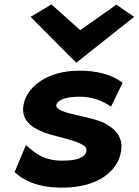

<svg xmlns="http://www.w3.org/2000/svg" viewBox="-20 -824 625 866"><path d="M118 -748 324 -541 585 -748 505 -803 342 -688 212 -804ZM46 -48C103 6 185 25 276 22C426 18 516 -55 527 -148C535 -211 494 -246 449 -270C389 -297 303 -304 257 -325C241 -333 233 -339 234 -350C236 -369 267 -384 315 -387C374 -391 420 -381 472 -349L481 -343L533 -451L527 -455C467 -498 384 -509 307 -504C179 -495 98 -424 86 -350L84 -333C83 -268 140 -239 201 -219C252 -204 310 -193 345 -175C362 -166 372 -158 370 -144C367 -118 336 -102 282 -100C216 -96 165 -108 107 -161L97 -170Z"/></svg>

Font: Bluebird
Style: SfBdExtObl
Weight: 700
Designer: Jasper
Foundry: Cannot Into Space Fonts
Version: Version 0.98